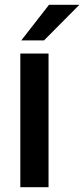

<svg xmlns="http://www.w3.org/2000/svg" viewBox="-20 -783 352 803"><path d="M183 0H65V-559H183ZM164 -614H69L185 -763H312Z"/></svg>

Font: Open Sauce Sans SemiBold
Style: Regular
Weight: 600
Designer: Alfredo Marco Pradil
Foundry: Creative Sauce Fz LLC
Version: Version 1.477